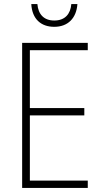

<svg xmlns="http://www.w3.org/2000/svg" viewBox="-20 -925 540 945"><path d="M247 -793C314 -793 356 -835 361 -905H331C327 -856 300 -824 247 -824C196 -824 168 -855 164 -905H134C138 -831 182 -793 247 -793ZM89 0H412V-36H127V-357H395V-393H127V-678H412V-714H89Z"/></svg>

Font: Noto Sans Mono ExtraCondensed ExtraLight
Style: Regular
Weight: 200
Width: 2
Designer: Monotype Design Team
Foundry: Monotype Imaging Inc.
Version: Version 2.014